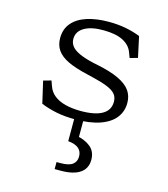

<svg xmlns="http://www.w3.org/2000/svg" viewBox="-117 -603 853 976"><g transform="rotate(15 310.0 -115.0)"><path d="M115.5 -22 89 -137 130 -148.5 140 -120.5Q150 -92 173.2 -73.8Q196.5 -55.5 231 -46.5Q265.5 -37.5 310.5 -37Q386.5 -36.5 425.5 -58.8Q464.5 -81 464.5 -125.5Q464.5 -150 451 -166Q437.5 -182 406.8 -194.5Q376 -207 319.5 -220.5L298 -225.5Q233 -240.5 193.5 -259.2Q154 -278 135.2 -304.5Q116.5 -331 116.5 -368.5Q116.5 -416 143.8 -448Q171 -480 220.2 -496Q269.5 -512 336 -512Q383 -512 423.8 -504.2Q464.5 -496.5 501.5 -482L525 -373L484 -361.5L473.5 -389.5Q460.5 -424.5 423 -443.8Q385.5 -463 322 -463.5Q258 -464.5 220.2 -443Q182.5 -421.5 182.5 -381.5Q182.5 -360.5 195 -344Q207.5 -327.5 236.8 -314Q266 -300.5 315 -289.5L330 -286.5Q404.5 -271.5 448.5 -250.8Q492.5 -230 512.2 -202.5Q532 -175 532 -137.5Q532 -93 506.2 -59.5Q480.5 -26 427.8 -7.2Q375 11.5 296 11.5Q243 11.5 199 2.8Q155 -6 115.5 -22ZM262 245.5H281.5Q327.5 245.5 346.5 230.5Q365.5 215.5 365.5 189Q365.5 162 347.5 146.5Q329.5 131 292 127.5V-24H339V114L323.5 89.5Q371.5 97.5 400.8 121.8Q430 146 430 189.5Q430 234.5 395.5 258.5Q361 282.5 294 282.5H262Z"/></g></svg>

Font: Monaspace Xenon Var
Style: Regular
Weight: 400
Designer: Riley Cran and the Lettermatic Team
Version: Version 1.000 (Monaspace Xenon Var)